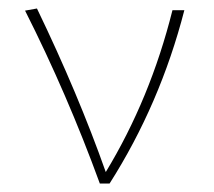

<svg xmlns="http://www.w3.org/2000/svg" viewBox="-20 -432 504 452"><path d="M414 -408Q357 -187 238 0H215Q138 -211 39 -407L67 -412Q164 -211 229 -27Q334 -200 386 -408Z"/></svg>

Font: Ysabeau Extralight
Style: Regular
Weight: 200
Designer: Christian Thalmann (Catharsis Fonts)
Version: Version 0.003